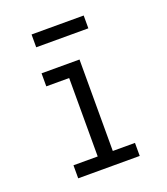

<svg xmlns="http://www.w3.org/2000/svg" viewBox="-118 -705 687 789"><g transform="rotate(-20 225.0 -310.5)"><path d="M89 0V-57H195V-400H95V-457H261V-57H358V0ZM111 -565V-621H339V-565Z"/></g></svg>

Font: Inconsolata SemiCondensed
Style: Regular
Weight: 400
Width: 4
Monospace: yes
Designer: Raph Levien, Cyreal, Brenton Simpson
Foundry: Raph Levien, Cyreal, Google
Version: Version 3.001; ttfautohint (v1.8.2.53-6de2)